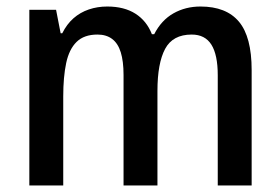

<svg xmlns="http://www.w3.org/2000/svg" viewBox="-20 -569 859 589"><path d="M595 -549Q674 -549 713 -502.5Q752 -456 752 -354V0H648V-338Q648 -401 628.5 -432Q609 -463 568 -463Q510 -463 486.5 -419Q463 -375 463 -290V0H359V-339Q359 -381 350.5 -408.5Q342 -436 324 -449.5Q306 -463 279 -463Q238 -463 215 -440.5Q192 -418 183 -375.5Q174 -333 174 -273V0H70V-539H152L166 -467H171Q185 -495 205.5 -513Q226 -531 252.5 -540Q279 -549 309 -549Q361 -549 395.5 -527Q430 -505 446 -464H453Q475 -507 512 -528Q549 -549 595 -549Z"/></svg>

Font: Noto Sans Display SemiCondensed Medium
Style: Regular
Weight: 500
Width: 4
Designer: Monotype Design Team
Foundry: Monotype Imaging Inc.
Version: Version 2.003